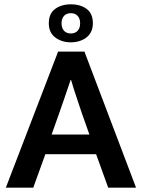

<svg xmlns="http://www.w3.org/2000/svg" viewBox="-20 -869 658 889"><path d="M206 -761Q206 -806 235 -827.5Q264 -849 308 -849Q353 -849 381.5 -827.5Q410 -806 410 -761Q410 -738 401.5 -721.5Q393 -705 379 -694.5Q365 -684 346.5 -678.5Q328 -673 308 -673Q266 -673 236 -695.5Q206 -718 206 -761ZM265 -761Q265 -739 276.5 -726.5Q288 -714 308 -714Q328 -714 339.5 -726.5Q351 -739 351 -761Q351 -783 339.5 -795.5Q328 -808 308 -808Q288 -808 276.5 -795.5Q265 -783 265 -761ZM219 -246H394L361 -339Q347 -381 334.5 -418Q322 -455 309 -499H307Q293 -458 280 -419.5Q267 -381 252 -339ZM249 -630H371L610 0H481L425 -155H190L134 0H7Z"/></svg>

Font: Mukta Mahee SemiBold
Style: Regular
Weight: 600
Designer: Shuchita Grover, Noopur Datye, Girish Dalvi, Yashodeep Gholap
Foundry: Ek Type
Version: Version 2.538;PS 1.000;hotconv 16.6.51;makeotf.lib2.5.65220;